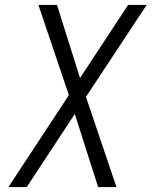

<svg xmlns="http://www.w3.org/2000/svg" viewBox="-20 -755 616 775"><path d="M14 0H88L282 -295L376 0H450L327 -364L572 -735H497L303 -440L210 -735H135L258 -371Z"/></svg>

Font: Iosevka Sparkle Light
Style: Italic
Weight: 300
Italic angle: -9°
Designer: Belleve Invis
Foundry: Belleve Invis
Version: Version 4.5.0; ttfautohint (v1.8.3)